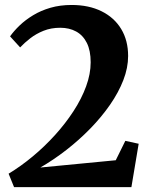

<svg xmlns="http://www.w3.org/2000/svg" viewBox="-20 -772 624 792"><path d="M15.5 -55.5Q66 -86 115 -126.8Q164 -167.5 207 -215Q250 -262.5 283.2 -313.5Q316.5 -364.5 335.2 -415.8Q354 -467 354 -515Q354 -563.5 338.2 -595Q322.5 -626.5 294.2 -642Q266 -657.5 228.5 -657.5Q190.5 -657.5 159.5 -645Q128.5 -632.5 104.8 -614Q81 -595.5 63 -576.5L21.5 -622Q37.5 -644.5 61.2 -667.2Q85 -690 116.8 -709.2Q148.5 -728.5 188.2 -740Q228 -751.5 275.5 -751.5Q346.5 -751.5 399 -725.5Q451.5 -699.5 480 -652.2Q508.5 -605 508.5 -541Q508.5 -492.5 488.8 -441.5Q469 -390.5 434 -340Q399 -289.5 352.8 -242Q306.5 -194.5 253.8 -153.5Q201 -112.5 146.5 -81L457.5 -111L497 -191L552 -179L522 0H38Z"/></svg>

Font: Merriweather 48pt
Style: Bold
Weight: 700
Version: Version 2.100